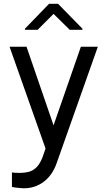

<svg xmlns="http://www.w3.org/2000/svg" viewBox="-20 -796 574 1029"><path d="M207.4 48.3 224.1 0 31.2 -545.5H122.2L267 -124.3L413.4 -545.5H504.3L282.7 81Q260.3 143.8 214 178.4Q167.6 213.1 108 213.1Q100.9 213.1 87.5 211.8Q74.2 210.6 61.6 209Q49 207.4 44 206V127.8Q47.2 128.9 57.2 129.8Q67.1 130.7 85.2 130.7Q109.4 130.7 131.7 125.5Q154.1 120.4 173.3 102.8Q192.5 85.2 207.4 48.3ZM181.8 -636.4 267 -721.6 353.7 -636.4H421.9V-642L291.2 -775.6H242.9L113.6 -642V-636.4Z"/></svg>

Font: Inter UI
Style: Regular
Weight: 400
Designer: Rasmus Andersson
Foundry: rsms
Version: Version 2.2